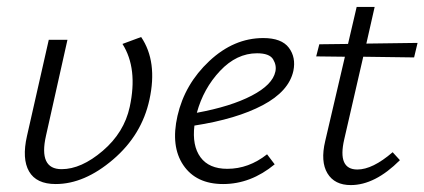

<svg xmlns="http://www.w3.org/2000/svg" viewBox="-20 -528 1227 555"><path d="M175 -413 113 -136Q91 -39 158 -39Q215 -39 277 -92Q339 -145 355 -219Q379 -330 334 -401L388 -421Q436 -350 412 -240Q390 -138 307 -67Q224 4 141 4Q85 4 64 -32.5Q43 -69 58 -135L121 -413Z M741 -418Q794 -418 815 -390Q836 -362 828 -323Q815 -264 739.5 -224Q664 -184 542 -165Q535 -107 559.5 -73.5Q584 -40 637 -40Q699 -40 752 -82L774 -53Q705 4 625 4Q547 4 510 -50.5Q473 -105 493 -193Q514 -285 585 -351.5Q656 -418 741 -418ZM776 -321Q780 -339 769.5 -356.5Q759 -374 723 -374Q664 -374 616 -323Q568 -272 549 -202Q647 -220 707.5 -251.5Q768 -283 776 -321Z M1030 -364 975 -125Q955 -38 1013 -38Q1057 -38 1115 -88L1136 -65Q1064 7 994 7Q947 7 926.5 -27Q906 -61 920 -120L977 -364L894 -365L903 -400L986 -401L1011 -508H1063L1039 -402L1187 -404L1177 -362Z"/></svg>

Font: EauTest Semilight
Style: Italic
Weight: 300
Italic angle: -12°
Designer: Christian Thalmann (Catharsis Fonts)
Version: Version 0.001;PS 000.001;hotconv 1.0.88;makeotf.lib2.5.64775